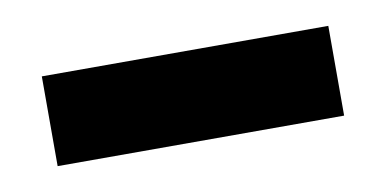

<svg xmlns="http://www.w3.org/2000/svg" viewBox="-29 -705 397 198"><g transform="rotate(-10 170.0 -606.0)"><path d="M320 -559H20V-653H320Z"/></g></svg>

Font: Tilda Sans Bold
Style: Regular
Weight: 700
Designer: ParaType Ltd
Foundry: ParaType Ltd
Version: Version 1.009